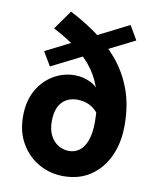

<svg xmlns="http://www.w3.org/2000/svg" viewBox="-84 -806 728 884"><g transform="rotate(10 280.0 -364.0)"><path d="M272.6 12Q210.7 12 158.4 -17.1Q106.2 -46.3 74.2 -100.3Q42.2 -154.2 42.2 -227.9Q42.2 -299.5 71.1 -350.3Q100 -401.1 146.5 -428Q193 -454.8 245.3 -454.8Q285 -454.8 321.8 -436.3Q358.5 -417.7 376.3 -372.4L378 -294.8Q354.9 -324.4 329.1 -335.2Q303.2 -346.1 275.4 -346.1Q246.4 -346.1 223.9 -333.1Q201.4 -320.1 188.9 -294.1Q176.4 -268.2 176.4 -227.9Q176.4 -188.7 190.4 -161.7Q204.4 -134.7 227.4 -120.7Q250.3 -106.6 277.5 -106.6Q305.9 -106.6 327.1 -123Q348.4 -139.3 360.5 -173Q372.7 -206.6 372.7 -258.2Q372.7 -334.8 356.4 -393.4Q340.2 -451.9 307.5 -497.6Q274.7 -543.2 226.2 -580.1Q177.6 -616.9 112.7 -650.6L176.1 -740.1Q239.1 -708.3 298.6 -666Q358.1 -623.7 406.1 -567.2Q454.1 -510.8 482.1 -436.8Q510.1 -362.8 510.1 -266.5Q510.1 -185.7 481.3 -122.9Q452.6 -60.2 399.4 -24.1Q346.2 12 272.6 12ZM124.1 -474.7 85.7 -539.5 456.9 -727.2 495.3 -661.5Z"/></g></svg>

Font: Source Sans Variable
Style: Regular
Weight: 200
Designer: Paul D. Hunt
Foundry: Adobe Systems Incorporated
Version: Version 3.006;hotconv 1.0.111;makeotfexe 2.5.65597